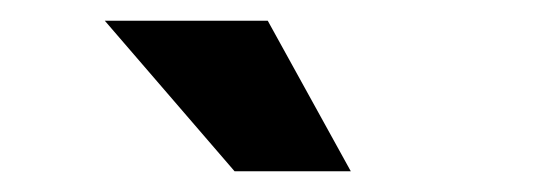

<svg xmlns="http://www.w3.org/2000/svg" viewBox="-20 -750 540 185"><path d="M206 -585 81 -730H238L318 -585Z"/></svg>

Font: Radio Canada Big
Style: Bold
Weight: 700
Designer: Étienne Aubert Bonn
Foundry: Coppers and Brasses
Version: Version 1.001